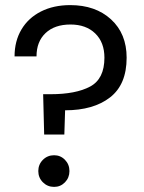

<svg xmlns="http://www.w3.org/2000/svg" viewBox="-20 -726 564 752"><path d="M255 -706Q354 -706 415 -650Q476 -594 476 -500Q476 -395 411 -344.5Q346 -294 235 -294L232 -199H153L149 -357H178Q277 -357 333 -387Q389 -417 389 -500Q389 -560 353 -595Q317 -630 256 -630Q194 -630 158.5 -596.5Q123 -563 123 -505H37Q37 -565 64 -610.5Q91 -656 140.5 -681Q190 -706 255 -706ZM192 6Q166 6 148 -12Q130 -30 130 -56Q130 -82 148 -100Q166 -118 192 -118Q217 -118 234.5 -100Q252 -82 252 -56Q252 -30 234.5 -12Q217 6 192 6Z"/></svg>

Font: Fz Poppins
Style: Regular
Weight: 400
Designer: Ninad Kale (Devanagari), Jonny Pinhorn (Latin)
Foundry: Indian Type Foundry
Version: Vit hóa bi Vntype.Com & FontZin.Com